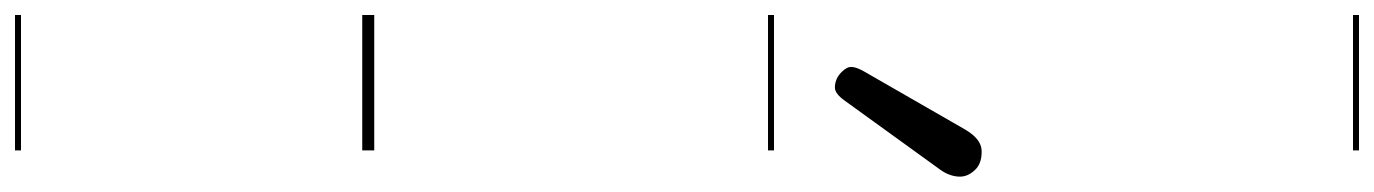

<svg xmlns="http://www.w3.org/2000/svg" viewBox="-813 -561 1832 256"><g transform="rotate(90 103.0 -433.0)"><path d="M77.5 -634Q69.5 -639 65.5 -646.5Q61.5 -654 70.5 -669.5L147.5 -803.5Q160 -825 175.2 -825.8Q190.5 -826.5 199.5 -819Q211 -808.5 210.5 -795.8Q210 -783 201.5 -771L109 -643Q100 -630.5 92.2 -630.2Q84.5 -630 77.5 -634ZM77.5 -634Q69.5 -639 65.5 -646.5Q61.5 -654 70.5 -669.5L147.5 -803.5Q160 -825 175.2 -825.8Q190.5 -826.5 199.5 -819Q211 -808.5 210.5 -795.8Q210 -783 201.5 -771L109 -643Q100 -630.5 92.2 -630.2Q84.5 -630 77.5 -634ZM-5 455H175.5V463H-5ZM-5 -16H175.5V0H-5ZM-5 -549H175.5V-541H-5ZM-5 -1329H175.5V-1321H-5Z"/></g></svg>

Font: Edu SA Dotted Guide
Style: Regular
Weight: 400
Designer: Tina and Corey Anderson, Eben Sorkin, Mirko Velimirovic
Foundry: Google for Education
Version: Version 2.000